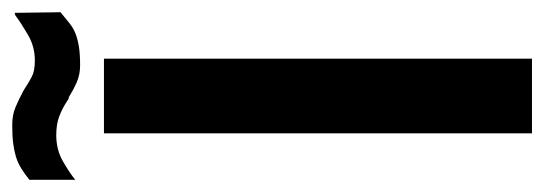

<svg xmlns="http://www.w3.org/2000/svg" viewBox="-334 -582 890 314"><g transform="rotate(-90 111.0 -425.0)"><path d="M50 -700H172V0H50ZM-26 -822Q-16 -830 -7 -835.5Q2 -841 12 -844Q22 -847 34 -848.5Q46 -850 64 -850Q80 -850 93 -844.5Q106 -839 119 -832Q121 -831 121.5 -830.5Q122 -830 124 -829Q133 -823 142.5 -818Q152 -813 169 -813Q192 -813 211.5 -824.5Q231 -836 243 -845L247 -846L248 -771Q237 -762 229.5 -756Q222 -750 213 -746.5Q204 -743 192 -741Q180 -739 161 -739Q146 -739 133.5 -744.5Q121 -750 108 -758V-757Q106 -758 105.5 -758.5Q105 -759 103 -760Q91 -768 78 -773Q65 -778 47 -778Q23 -778 4 -767Q-15 -756 -26 -747Z"/></g></svg>

Font: Tschichold
Style: Bold
Weight: 700
Designer: Peter Wiegel
Foundry: Peter Wiegel
Version: Version 1.000; ttfautohint (v1.3)